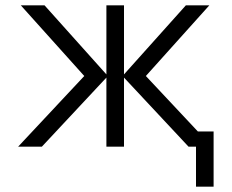

<svg xmlns="http://www.w3.org/2000/svg" viewBox="-20 -550 869 720"><path d="M715 150V0H687L445 -259V0H379V-259L137 0H48L296 -265L58 -530H147L379 -271V-530H445V-271L677 -530H765L527 -265L722 -57H781V150Z"/></svg>

Font: Geist Light
Style: Regular
Weight: 400
Designer: Basement.studio, Andrés Briganti, Mateo Zaragoza
Foundry: Basement.studio, Vercel, Andrés Briganti, Guido Ferreyra, Mateo Zaragoza
Version: Version 1.401